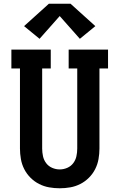

<svg xmlns="http://www.w3.org/2000/svg" viewBox="-20 -1001 640 1029"><path d="M300 8Q271 8 243 3Q215 -2 189.5 -15Q164 -28 143.5 -48.5Q123 -69 110 -94.5Q97 -120 92 -148.5Q87 -177 87 -205V-634H41V-735H252V-634H206V-205Q206 -184 210.5 -163.5Q215 -143 227.5 -126.5Q240 -110 259.5 -101.5Q279 -93 300 -93Q321 -93 340.5 -101.5Q360 -110 372.5 -126.5Q385 -143 389.5 -163.5Q394 -184 394 -205V-634H348V-735H559V-634H513V-205Q513 -177 508 -148.5Q503 -120 490 -94.5Q477 -69 456.5 -48.5Q436 -28 410.5 -15Q385 -2 357 3Q329 8 300 8ZM192 -793 109 -861 242 -981H358L491 -861L408 -793L300 -915Z"/></svg>

Font: Iosevka Slab Extended
Style: Bold
Weight: 700
Width: 7
Monospace: yes
Designer: Belleve Invis
Foundry: Belleve Invis
Version: Version 11.1.0; ttfautohint (v1.8.3)